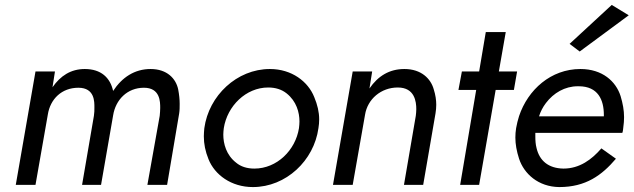

<svg xmlns="http://www.w3.org/2000/svg" viewBox="-20 -750 2571 779"><path d="M707 -290C709 -303 709 -316 709 -329C709 -346 707 -366 703 -387C694 -431 658 -470 591 -470C526 -470 475 -436 439 -381C427 -435 390 -470 324 -470C267 -470 225 -442 193 -396L203 -460H124L44 0H124L174 -285C184 -349 231 -394 298 -394C365 -394 363 -336 363 -314C363 -303 363 -292 361 -280L313 0H390L439 -282C449 -345 496 -394 564 -394C630 -394 630 -337 630 -312C630 -302 629 -291 628 -280L578 0H658Z M809 -230C808 -219 807 -207 807 -197C807 -166 813 -136 826 -104C851 -41 918 9 1006 9C1141 9 1254 -99 1272 -230C1274 -242 1275 -254 1275 -266C1275 -295 1268 -325 1255 -356C1230 -419 1164 -470 1075 -470C941 -470 827 -362 809 -230ZM888 -230C902 -320 978 -395 1068 -395C1098 -395 1123 -387 1143 -371C1183 -339 1195 -294 1195 -257C1195 -248 1194 -239 1193 -230C1179 -141 1104 -66 1012 -66C982 -66 957 -74 938 -90C898 -121 886 -167 886 -204C886 -212 887 -221 888 -230Z M1667 -280 1619 0H1697L1747 -290C1749 -302 1750 -314 1750 -325C1750 -344 1747 -365 1740 -387C1728 -431 1689 -470 1621 -470C1560 -470 1514 -442 1479 -391L1490 -460H1411L1331 0H1411L1461 -284C1471 -348 1526 -395 1594 -395C1663 -395 1669 -337 1669 -307C1669 -298 1668 -289 1667 -280Z M1854 -460 1840 -385H1912L1847 0H1924L1991 -385H2065L2078 -460H2004L2032 -620H1951L1924 -460Z M2531 -688 2462 -730 2291 -572 2332 -541ZM2420 -148C2381 -103 2332 -66 2266 -66C2205 -67 2169 -98 2157 -149C2153 -164 2152 -180 2152 -197C2152 -201 2152 -206 2152 -211H2505C2508 -219 2508 -226 2509 -234C2511 -248 2512 -261 2512 -275C2512 -302 2507 -330 2498 -360C2479 -420 2424 -470 2335 -470C2215 -470 2122 -386 2086 -279C2081 -263 2077 -247 2074 -230C2072 -217 2071 -205 2071 -192C2071 -165 2076 -137 2086 -106C2106 -45 2164 8 2249 9C2357 9 2422 -39 2479 -106ZM2167 -278C2173 -297 2182 -315 2195 -332C2226 -373 2272 -400 2324 -400C2325 -400 2327 -400 2328 -400C2407 -400 2430 -344 2430 -284C2430 -282 2430 -280 2430 -278Z"/></svg>

Font: Jost
Style: Italic
Weight: 400
Italic angle: -5°
Version: Version 3.710